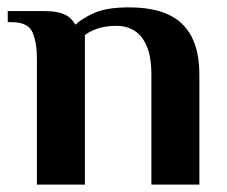

<svg xmlns="http://www.w3.org/2000/svg" viewBox="-20 -500 615 520"><path d="M80 0V-340Q80 -385 68 -412.5Q56 -440 11 -440H1V-470H100Q134 -470 153.5 -461.5Q173 -453 184 -433Q202 -450 235.5 -465Q269 -480 330 -480Q393 -480 435 -461Q477 -442 498.5 -401.5Q520 -361 520 -296V0H390V-297Q390 -346 377.5 -375Q365 -404 344 -417Q323 -430 295 -430Q267 -430 245.5 -423Q224 -416 210 -405V0Z"/></svg>

Font: El Messiri
Style: Regular
Weight: 400
Designer: Mohamed Gaber
Foundry: Kief Type Foundry
Version: Version 2.020